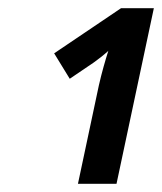

<svg xmlns="http://www.w3.org/2000/svg" viewBox="-20 -863 395 468"><path d="M221 -655 170 -415H264L355 -843H275L112 -733L150 -671L209 -711C219 -718 233 -729 244 -739C237 -717 228 -686 221 -655Z"/></svg>

Font: Noto Sans SemiCondensed SemiBold
Style: Italic
Weight: 600
Width: 4
Italic angle: -12°
Designer: Monotype Design Team
Foundry: Monotype Imaging Inc.
Version: Version 2.013